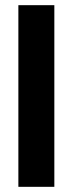

<svg xmlns="http://www.w3.org/2000/svg" viewBox="-20 -722 282 742"><path d="M51 0V-702H190V0Z"/></svg>

Font: Bricolage Grotesque 36pt SemiCondensed
Style: Bold
Weight: 700
Width: 4
Designer: Mathieu Triay
Foundry: Atelier Triay
Version: Version 1.001;gftools[0.9.33.dev8+g029e19f]